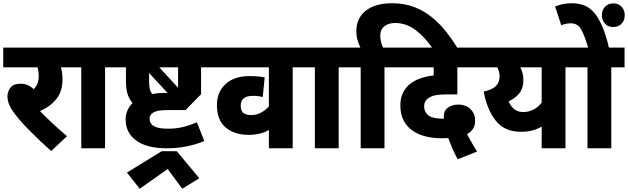

<svg xmlns="http://www.w3.org/2000/svg" viewBox="-20 -916 3879 1186"><path d="M394 -75 296 17Q219 -52 159.5 -112.5Q100 -173 66 -220Q44 -250 35 -274Q26 -298 26 -321Q26 -350 44.5 -374.5Q63 -399 108 -399Q153 -399 188 -365Q219 -395 219 -445Q219 -475 212 -500H0V-622H427V-500H356Q361 -485 363.5 -466Q366 -447 366 -423Q366 -353 329 -305.5Q292 -258 227 -230Q262 -194 304.5 -154Q347 -114 394 -75Z M629 -500V0H482V-500H414V-622H711V-500Z M1010 0Q886 0 821 -48Q756 -96 756 -178Q756 -209 767.5 -234.5Q779 -260 799 -279Q778 -304 768 -335Q758 -366 758 -417V-500H697V-622H1304V-500H1222V-334L1126 -236H1016Q981 -236 961 -232.5Q941 -229 927 -221Q904 -208 904 -181Q904 -153 930.5 -137Q957 -121 1018 -121Q1069 -121 1112.5 -132Q1156 -143 1196 -161L1242 -45Q1196 -25 1136 -12.5Q1076 0 1010 0ZM1080 -374V-500H964ZM901 -412Q901 -383 905.5 -365.5Q910 -348 921 -335Q956 -342 995 -342H1015L901 -465ZM764 150 979 18H1072L1211 185L1106 250L1016 128L843 250Z M1870 -500H1788V0H1641V-113Q1614 -98 1584 -90.5Q1554 -83 1516 -83Q1428 -83 1374 -128.5Q1320 -174 1320 -266Q1320 -348 1373.5 -397Q1427 -446 1521 -446Q1575 -446 1615 -438L1603 -317Q1591 -320 1576 -322Q1561 -324 1543 -324Q1467 -324 1467 -264Q1467 -228 1486 -216.5Q1505 -205 1529 -205Q1565 -205 1593 -220.5Q1621 -236 1641 -259V-500H1290V-622H1870Z M2072 -500V0H1925V-500H1857V-622H2154V-500Z M2208 -500H2140V-622H2206Q2195 -645 2188 -670Q2181 -695 2181 -724Q2181 -803 2239 -849.5Q2297 -896 2403 -896Q2478 -896 2539 -872.5Q2600 -849 2649 -808.5Q2698 -768 2737.5 -718Q2777 -668 2808 -615H2654Q2603 -689 2545.5 -731.5Q2488 -774 2421 -774Q2380 -774 2354.5 -754Q2329 -734 2329 -696Q2329 -675 2334 -656Q2339 -637 2346 -622H2437V-500H2355V0H2208Z M2807 68Q2789 34 2774 -0.5Q2759 -35 2749 -63Q2727 -62 2706 -62Q2658 -62 2613 -72.5Q2568 -83 2532 -106.5Q2496 -130 2474.5 -169.5Q2453 -209 2453 -265Q2453 -310 2469 -342.5Q2485 -375 2512 -397Q2540 -419 2577 -432Q2614 -445 2659 -450V-500H2423V-622H2958V-500H2805V-333H2748Q2701 -333 2674.5 -328.5Q2648 -324 2630 -312Q2600 -295 2600 -259Q2600 -225 2625.5 -204Q2651 -183 2714 -183Q2718 -183 2722 -183Q2721 -189 2721 -195Q2721 -234 2748 -252Q2775 -270 2809 -270Q2859 -270 2887 -241.5Q2915 -213 2915 -171Q2915 -138 2900.5 -118.5Q2886 -99 2865 -87Q2878 -63 2893.5 -35.5Q2909 -8 2927 20Z M3555 -622V-500H3473V0H3326V-134Q3297 -117 3266 -109.5Q3235 -102 3196 -102Q3097 -102 3042.5 -170.5Q2988 -239 2968 -350Q3020 -362 3043 -384.5Q3066 -407 3066 -445Q3066 -460 3062 -474Q3058 -488 3052 -500H2944V-622ZM3122 -290Q3134 -260 3156 -242Q3178 -224 3211 -224Q3280 -224 3326 -282V-500H3194Q3203 -483 3208 -463.5Q3213 -444 3213 -421Q3213 -372 3188.5 -340.5Q3164 -309 3122 -290Z M3756 -500V0H3609V-500H3541V-622H3838V-500ZM3615 -615Q3591 -698 3569.5 -735Q3548 -772 3507 -772Q3474 -772 3447 -760L3409 -876Q3457 -896 3512 -896Q3548 -896 3581 -885.5Q3614 -875 3642.5 -846Q3671 -817 3696.5 -761.5Q3722 -706 3743 -615ZM3698 -822Q3698 -854 3717.5 -874.5Q3737 -895 3769 -895Q3800 -895 3819.5 -874.5Q3839 -854 3839 -822Q3839 -790 3819.5 -769.5Q3800 -749 3769 -749Q3737 -749 3717.5 -769.5Q3698 -790 3698 -822Z"/></svg>

Font: Noto Sans Devanagari SemiCondensed ExtraBold
Style: Regular
Weight: 800
Width: 4
Designer: Jelle Bosma - Monotype Design Team
Foundry: Monotype Imaging Inc.
Version: Version 2.004; ttfautohint (v1.8.4.7-5d5b)